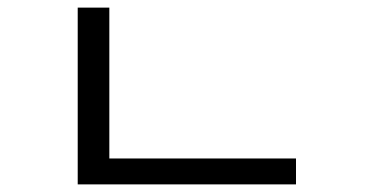

<svg xmlns="http://www.w3.org/2000/svg" viewBox="-20 -485 960 504"><path d="M184 -69H757V-1H184ZM184 -465H267V-43H184Z"/></svg>

Font: ukorean25
Style: Book
Weight: 400
Designer: Jelle Bosma - Monotype Design Team
Foundry: Monotype Imaging Inc.
Version: Version 2.003